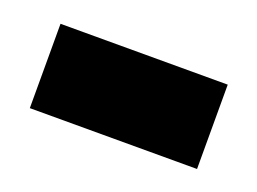

<svg xmlns="http://www.w3.org/2000/svg" viewBox="-38 -392 329 246"><g transform="rotate(20 127.0 -268.5)"><path d="M241 -326H13V-211H241Z"/></g></svg>

Font: Queering Heavy
Style: Bold
Weight: 900
Designer: Adam Naccarato
Foundry: adamnac
Version: Version 2.000;hotconv 1.0.109;makeotfexe 2.5.65596